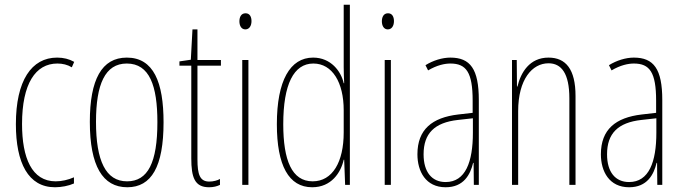

<svg xmlns="http://www.w3.org/2000/svg" viewBox="-20 -780 2883 810"><path d="M212 10C239 10 270 4 292 -6V-32C267 -21 240 -15 215 -15C114 -15 73 -114 73 -257C73 -427 130 -512 222 -512C244 -512 265 -507 283 -496L293 -519C272 -531 248 -537 221 -537C113 -537 47 -440 47 -256C47 -93 99 10 212 10Z M670 -264C670 -433 628 -537 515 -537C409 -537 359 -444 359 -266C359 -80 413 10 517 10C619 10 670 -77 670 -264ZM385 -266C385 -424 423 -512 515 -512C611 -512 644 -418 644 -265C644 -94 604 -15 516 -15C426 -15 385 -102 385 -266Z M863 -14C823 -14 813 -44 813 -108V-503H912V-527H813V-656H792L785 -528L737 -521V-503H787V-112C787 -32 801 10 862 10C881 10 895 6 908 0V-25C898 -19 880 -14 863 -14Z M1016 -724C996 -724 990 -706 990 -690C990 -672 998 -656 1015 -656C1031 -656 1041 -670 1041 -691C1041 -707 1035 -724 1016 -724ZM1028 -527H1002V0H1028Z M1297 10C1378 10 1418 -52 1430 -106H1432L1436 0H1456V-760H1430V-497C1430 -475 1431 -454 1432 -429H1430C1419 -479 1376 -537 1301 -537C1204 -537 1148 -440 1148 -256C1148 -82 1198 10 1297 10ZM1299 -15C1211 -15 1175 -104 1175 -256C1175 -424 1219 -512 1302 -512C1382 -512 1430 -432 1430 -315V-221C1430 -97 1383 -15 1299 -15Z M1617 -724C1597 -724 1591 -706 1591 -690C1591 -672 1599 -656 1616 -656C1632 -656 1642 -670 1642 -691C1642 -707 1636 -724 1617 -724ZM1629 -527H1603V0H1629Z M1880 -537C1846 -537 1807 -525 1775 -505L1786 -483C1823 -505 1856 -512 1880 -512C1947 -512 1974 -475 1974 -355V-304L1913 -297C1803 -284 1741 -234 1741 -129C1741 -57 1776 10 1860 10C1936 10 1964 -43 1976 -93H1978L1979 0H2000V-358C2000 -489 1964 -537 1880 -537ZM1912 -274 1975 -281V-220C1975 -97 1944 -12 1860 -12C1802 -12 1767 -54 1767 -129C1767 -217 1813 -263 1912 -274Z M2294 -537C2214 -537 2177 -474 2163 -415H2161L2160 -527H2140V0H2166V-311C2166 -445 2225 -513 2294 -513C2348 -513 2382 -471 2382 -365V0H2408V-375C2408 -488 2367 -537 2294 -537Z M2654 -537C2620 -537 2581 -525 2549 -505L2560 -483C2597 -505 2630 -512 2654 -512C2721 -512 2748 -475 2748 -355V-304L2687 -297C2577 -284 2515 -234 2515 -129C2515 -57 2550 10 2634 10C2710 10 2738 -43 2750 -93H2752L2753 0H2774V-358C2774 -489 2738 -537 2654 -537ZM2686 -274 2749 -281V-220C2749 -97 2718 -12 2634 -12C2576 -12 2541 -54 2541 -129C2541 -217 2587 -263 2686 -274Z"/></svg>

Font: Noto Sans Oriya ExtCond Thin
Style: Regular
Weight: 100
Width: 2
Designer: Amélie Bonet and Sol Matas
Foundry: Google LLC
Version: Version 2.006